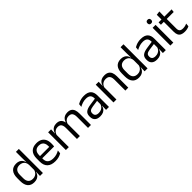

<svg xmlns="http://www.w3.org/2000/svg" viewBox="393 -2197 3736 3736"><g transform="rotate(-45 2261.0 -329.5)"><path d="M226.9 10.7Q139.1 10.7 93 -43.9Q46.8 -98.6 46.8 -202.9V-283.6Q46.8 -388.7 93.4 -443.8Q140 -498.9 230.4 -498.9Q275.3 -498.9 308.4 -483.7Q341.5 -468.5 362 -440.9Q382.5 -413.4 389.3 -375.9H416.1L392.2 -301.3Q390.3 -344.6 372.6 -373.8Q354.8 -403 324.6 -418Q294.5 -433 255.3 -433Q193.7 -433 160.9 -397.1Q128.1 -361.2 128.1 -291.1V-197.8Q128.1 -128.8 160.7 -92.8Q193.3 -56.8 255.6 -56.8Q292.7 -56.8 321.1 -71.2Q349.6 -85.6 368.4 -110.8Q387.2 -136 393.8 -168L413.8 -109.9H390.2Q383 -76.8 363.3 -49.3Q343.6 -21.8 310.2 -5.6Q276.8 10.7 226.9 10.7ZM389.9 0 393.6 -117.9 392.2 -143.9V-348.1L392.7 -365L390.3 -503.5V-662.5H470.8V0Z M808.1 11.1Q696.6 11.1 640 -43.4Q583.4 -97.8 583.4 -199.7V-286.6Q583.4 -389.4 636.1 -445.1Q688.7 -500.9 789.5 -500.9Q857.4 -500.9 903.1 -475.7Q948.7 -450.4 971.7 -403.9Q994.6 -357.4 994.6 -293V-274.8Q994.6 -259.1 993.4 -243Q992.2 -226.9 990 -211.4H915.7Q916.5 -235.6 916.7 -257.1Q916.9 -278.6 916.9 -296.4Q916.9 -341 902.6 -371.8Q888.4 -402.6 860.2 -418.8Q831.9 -435 789.5 -435Q726.4 -435 695 -398.5Q663.6 -362.1 663.6 -294.1V-247.4L664 -237.5V-190.8Q664 -160.4 673 -135.9Q682 -111.3 701.1 -93.8Q720.3 -76.2 750 -66.8Q779.8 -57.5 821.2 -57.5Q868.3 -57.5 909.3 -70Q950.3 -82.6 986.4 -104.2L978.8 -34Q946.6 -13.5 903.4 -1.2Q860.3 11.1 808.1 11.1ZM626.1 -211.4V-272.7H972.9V-211.4Z M1711.9 0V-305.7Q1711.9 -344.2 1702.2 -372.4Q1692.6 -400.7 1670.4 -416.1Q1648.2 -431.4 1610.6 -431.4Q1575.1 -431.4 1549 -417.1Q1522.9 -402.7 1506.9 -378.3Q1490.9 -353.9 1484.5 -322.9L1472 -380.5H1482.1Q1490.1 -411.8 1509.2 -438.8Q1528.2 -465.9 1560.6 -482.4Q1592.9 -498.9 1641 -498.9Q1695.4 -498.9 1728.7 -477.5Q1762.1 -456 1777.5 -414.7Q1792.8 -373.5 1792.8 -314.5V0ZM1102.6 0V-488.2H1183.5L1179.9 -370.8L1183.5 -366.1V0ZM1407.4 0V-305.6Q1407.4 -344.1 1397.8 -372.4Q1388.1 -400.7 1366 -416.1Q1343.9 -431.4 1306.3 -431.4Q1270.5 -431.4 1244.5 -417Q1218.4 -402.5 1202.4 -377.8Q1186.5 -353 1180 -321.5L1165.2 -378.9H1183.2Q1190.4 -412.1 1209 -439.3Q1227.7 -466.5 1259.2 -482.7Q1290.8 -498.9 1336.4 -498.9Q1404.1 -498.9 1439.2 -464.1Q1474.4 -429.2 1483.5 -361.9Q1485.8 -352 1486.9 -340.3Q1488 -328.6 1488 -317.1V0Z M2207.9 0 2211.5 -118.6 2208.4 -131.1V-286.5L2208.8 -314.9Q2208.8 -374.3 2178.7 -403Q2148.5 -431.7 2082.9 -431.7Q2030.7 -431.7 1986.9 -416.5Q1943.1 -401.3 1908.9 -381.5L1916.5 -450.4Q1935.6 -462 1961.9 -473.3Q1988.2 -484.7 2021.8 -492Q2055.4 -499.3 2095.8 -499.3Q2148.3 -499.3 2185.1 -486.6Q2221.9 -473.9 2244.7 -449.9Q2267.5 -425.8 2278 -392Q2288.5 -358.1 2288.5 -316.2V0ZM2039.9 10.7Q1967.4 10.7 1928.8 -24.6Q1890.1 -60 1890.1 -125.7V-140Q1890.1 -207.4 1931.8 -240.7Q1973.5 -274.1 2064.7 -286.9L2219 -309.2L2223.4 -249.8L2074.5 -228.6Q2018.7 -220.7 1994.7 -201.4Q1970.6 -182 1970.6 -144.5V-136.6Q1970.6 -97.9 1994.4 -77.4Q2018.2 -56.8 2065.6 -56.8Q2107.4 -56.8 2137.4 -71.4Q2167.4 -86 2185.9 -110.5Q2204.5 -135.1 2211 -165.2L2223.7 -109.8H2208.2Q2201.1 -77.8 2181.8 -50.3Q2162.6 -22.8 2128 -6.1Q2093.4 10.7 2039.9 10.7Z M2739 0V-303.7Q2739 -343 2728.2 -371.5Q2717.5 -399.9 2693.2 -415.7Q2668.8 -431.4 2627.1 -431.4Q2588.6 -431.4 2560.3 -417Q2532 -402.5 2514.5 -377.8Q2497 -353 2490 -321.5L2475.5 -378.9H2493.2Q2500.8 -412.1 2520.8 -439.3Q2540.8 -466.5 2574.6 -482.7Q2608.4 -498.9 2657.5 -498.9Q2715.7 -498.9 2751.2 -477.1Q2786.8 -455.2 2803.3 -413.8Q2819.9 -372.3 2819.9 -312.6V0ZM2412.6 0V-488.2H2493.5L2489.9 -371.1L2493.5 -366.3V0Z M3106.4 10.7Q3018.6 10.7 2972.5 -43.9Q2926.3 -98.6 2926.3 -202.9V-283.6Q2926.3 -388.7 2972.9 -443.8Q3019.5 -498.9 3109.9 -498.9Q3154.8 -498.9 3187.9 -483.7Q3221 -468.5 3241.5 -440.9Q3262 -413.4 3268.8 -375.9H3295.6L3271.7 -301.3Q3269.8 -344.6 3252.1 -373.8Q3234.3 -403 3204.1 -418Q3174 -433 3134.8 -433Q3073.2 -433 3040.4 -397.1Q3007.6 -361.2 3007.6 -291.1V-197.8Q3007.6 -128.8 3040.2 -92.8Q3072.8 -56.8 3135.1 -56.8Q3172.2 -56.8 3200.6 -71.2Q3229.1 -85.6 3247.9 -110.8Q3266.7 -136 3273.3 -168L3293.3 -109.9H3269.7Q3262.5 -76.8 3242.8 -49.3Q3223.1 -21.8 3189.7 -5.6Q3156.3 10.7 3106.4 10.7ZM3269.4 0 3273.1 -117.9 3271.7 -143.9V-348.1L3272.2 -365L3269.8 -503.5V-662.5H3350.3V0Z M3771.9 0 3775.5 -118.6 3772.4 -131.1V-286.5L3772.8 -314.9Q3772.8 -374.3 3742.7 -403Q3712.5 -431.7 3646.9 -431.7Q3594.7 -431.7 3550.9 -416.5Q3507.1 -401.3 3472.9 -381.5L3480.5 -450.4Q3499.6 -462 3525.9 -473.3Q3552.2 -484.7 3585.8 -492Q3619.4 -499.3 3659.8 -499.3Q3712.3 -499.3 3749.1 -486.6Q3785.9 -473.9 3808.7 -449.9Q3831.5 -425.8 3842 -392Q3852.5 -358.1 3852.5 -316.2V0ZM3603.9 10.7Q3531.4 10.7 3492.8 -24.6Q3454.1 -60 3454.1 -125.7V-140Q3454.1 -207.4 3495.8 -240.7Q3537.5 -274.1 3628.7 -286.9L3783 -309.2L3787.4 -249.8L3638.5 -228.6Q3582.7 -220.7 3558.7 -201.4Q3534.6 -182 3534.6 -144.5V-136.6Q3534.6 -97.9 3558.4 -77.4Q3582.2 -56.8 3629.6 -56.8Q3671.4 -56.8 3701.4 -71.4Q3731.4 -86 3749.9 -110.5Q3768.5 -135.1 3775 -165.2L3787.7 -109.8H3772.2Q3765.1 -77.8 3745.8 -50.3Q3726.6 -22.8 3692 -6.1Q3657.4 10.7 3603.9 10.7Z M3978.2 0V-488.2H4059.1V0ZM4018.7 -568.2Q3993.7 -568.2 3981.3 -581.2Q3968.9 -594.3 3968.9 -617.7V-620.2Q3968.9 -643.5 3981.3 -656.6Q3993.7 -669.6 4018.7 -669.6Q4043.7 -669.6 4056 -656.6Q4068.4 -643.5 4068.4 -620.2V-617.7Q4068.4 -593.9 4056 -581Q4043.7 -568.2 4018.7 -568.2Z M4370.4 9.8Q4314 9.8 4279.6 -7.2Q4245.2 -24.2 4229.5 -58.6Q4213.8 -93 4213.8 -144.6V-452.3H4293.9V-153.9Q4293.9 -105.9 4315.9 -83.3Q4337.9 -60.7 4390.1 -60.7Q4419.5 -60.7 4446.8 -67.1Q4474.1 -73.5 4497.8 -85.5L4490.6 -16.1Q4466.8 -3.9 4435.4 3Q4403.9 9.8 4370.4 9.8ZM4134.1 -416.2V-480.8H4492.9L4485.7 -416.2ZM4214.6 -473.1 4214.2 -610.1 4295.3 -620.7 4291.9 -473.1Z"/></g></svg>

Font: Anek Tamil Medium
Style: Regular
Weight: 500
Designer: Aadarsh Rajan (Tamil), Yesha Goshar (Latin)
Foundry: Ek Type
Version: Version 1.003